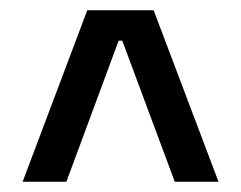

<svg xmlns="http://www.w3.org/2000/svg" viewBox="-20 -659 468 373"><path d="M149.5 -639H278.5L404.5 -306H319.5L217.5 -580H210.5L109 -306H24Z"/></svg>

Font: Anek Bangla Medium Medium
Style: Regular
Weight: 500
Version: Version 1.003